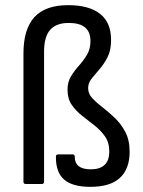

<svg xmlns="http://www.w3.org/2000/svg" viewBox="-20 -714 555 745"><path d="M331 11Q261 11 228.5 -17.5Q196 -46 197 -107Q197 -115 207 -115H262Q270 -115 270 -106Q270 -57 332 -57Q404 -57 404 -126Q404 -161 387.5 -184.5Q371 -208 347 -227Q323 -246 299 -264.5Q275 -283 258.5 -307Q242 -331 242 -366Q242 -396 255.5 -418Q269 -440 286.5 -459.5Q304 -479 317.5 -501.5Q331 -524 331 -555Q331 -625 247 -625Q198 -625 174.5 -598Q151 -571 151 -514V-9Q151 0 142 0H80Q71 0 71 -9V-506Q71 -601 113.5 -647.5Q156 -694 245 -694Q325 -694 368 -660.5Q411 -627 411 -559Q411 -519 397.5 -492.5Q384 -466 366.5 -446Q349 -426 335.5 -409Q322 -392 322 -372Q322 -350 338.5 -332.5Q355 -315 378.5 -297Q402 -279 426 -256Q450 -233 466.5 -201.5Q483 -170 483 -125Q483 -59 445.5 -24Q408 11 331 11Z"/></svg>

Font: Sofia Sans Semi Condensed
Style: Regular
Weight: 400
Designer: Botio Nikoltchev, Ani Petrova
Foundry: lettersoup
Version: Version 4.100; ttfautohint (v1.8.4.7-5d5b)